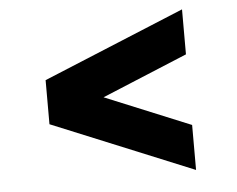

<svg xmlns="http://www.w3.org/2000/svg" viewBox="-44 -594 791 642"><g transform="rotate(-5 351.5 -273.5)"><path d="M114 -199V-347L589 -543V-392L302 -273L589 -155V-4Z"/></g></svg>

Font: Evergrow Sans 
Style: ExtraBold
Weight: 800
Foundry: 10Web
Version: Version 1.000